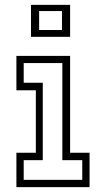

<svg xmlns="http://www.w3.org/2000/svg" viewBox="-20 -770 404 790"><path d="M107.5 -618.5V-750H268.5V-618.5ZM141 -646.5H235V-724.5H141ZM47.5 0V-141.5H127.5V-398.5H47.5V-540H268.5V-141.5H348.5V0ZM77.5 -30H318.5V-111H236.5V-510.5H77.5V-429.5H156V-111H77.5Z"/></svg>

Font: Tourney Condensed Light
Style: Regular
Weight: 300
Width: 3
Designer: Tyler Finck
Foundry: Etcetera Type Co
Version: Version 1.010; ttfautohint (v1.8.3)